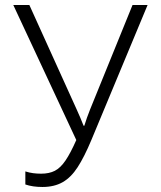

<svg xmlns="http://www.w3.org/2000/svg" viewBox="-20 -734 640 765"><path d="M149 11Q110 11 81 1V-51Q97 -46 112 -44Q127 -42 144 -42Q176 -42 198.5 -53.5Q221 -65 241 -94.5Q261 -124 284 -176L33 -714H97L285 -299Q294 -280 300 -265Q306 -250 313 -233H316Q321 -249 326.5 -265Q332 -281 339 -298L508 -714H568L344 -176Q316 -109 289.5 -68Q263 -27 229.5 -8Q196 11 149 11Z"/></svg>

Font: Noto Sans Mono Light
Style: Regular
Weight: 300
Designer: Monotype Design Team
Foundry: Monotype Imaging Inc.
Version: Version 2.014; ttfautohint (v1.8.4.7-5d5b)